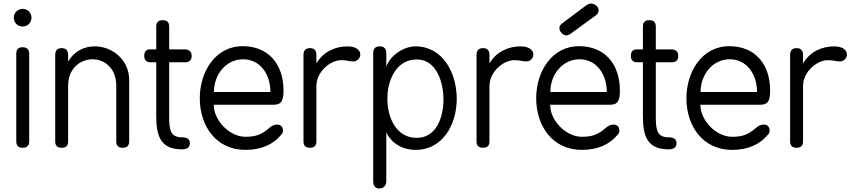

<svg xmlns="http://www.w3.org/2000/svg" viewBox="-20 -835 4806 1085"><path d="M72 -37C72 -12 83 0 108 0C133 0 145 -12 145 -37V-531C145 -556 132 -568 107 -568C83 -568 72 -556 72 -531ZM58 -735C58 -707 80 -685 108 -685C136 -685 158 -707 158 -735C158 -763 136 -785 108 -785C80 -785 58 -763 58 -735Z M292 -36C292 -12 304 0 328 0C353 0 365 -12 365 -36V-350C365 -449 434 -500 503 -500C570 -500 637 -451 637 -350V-36C637 -12 649 0 673 0C698 0 710 -12 710 -36V-382C710 -501 611 -573 515 -573C456 -573 398 -546 365 -486V-524C365 -550 353 -563 328 -563C304 -563 292 -550 292 -524Z M863 -556H826C805 -556 795 -541 795 -519C795 -496 807 -483 831 -483H863V-179C863 -62 890 9 1009 9C1038 9 1053 -3 1053 -26C1053 -48 1038 -59 1009 -59C943 -59 936 -99 936 -179V-483H1026C1051 -483 1063 -496 1063 -519C1063 -542 1050 -556 1024 -556H936V-685C936 -709 924 -721 899 -721C875 -721 863 -709 863 -685Z M1189 -315C1189 -415 1258 -500 1354 -500C1449 -500 1508 -417 1508 -315ZM1351 -574C1195 -574 1109 -427 1109 -280C1109 -122 1202 12 1367 12C1456 12 1525 -18 1572 -77C1577 -82 1579 -89 1579 -97C1579 -120 1565 -131 1546 -131C1532 -131 1516 -125 1503 -113C1458 -73 1423 -62 1367 -62C1278 -62 1188 -153 1188 -243H1526C1573 -243 1582 -270 1582 -324C1582 -470 1499 -574 1351 -574Z M1695 -36C1695 -12 1707 0 1731 0C1756 0 1768 -12 1768 -36V-350C1768 -427 1844 -495 1909 -495C1943 -495 1950 -488 1977 -488C2000 -488 2016 -507 2016 -527C2016 -549 1996 -573 1943 -573C1875 -573 1805 -542 1768 -476V-524C1768 -550 1756 -563 1731 -563C1707 -563 1695 -550 1695 -524Z M2335 -56C2219 -56 2169 -170 2169 -277C2169 -382 2219 -499 2335 -499C2446 -499 2486 -372 2486 -273C2486 -172 2446 -56 2335 -56ZM2089 189C2089 216 2101 230 2125 230C2145 230 2163 215 2163 190V-87C2192 -24 2257 12 2328 12C2483 12 2561 -132 2561 -277C2561 -422 2483 -573 2328 -573C2260 -573 2185 -521 2163 -458V-534C2163 -560 2151 -573 2126 -573C2101 -573 2089 -560 2089 -534Z M2673 -36C2673 -12 2685 0 2709 0C2734 0 2746 -12 2746 -36V-350C2746 -427 2822 -495 2887 -495C2921 -495 2928 -488 2955 -488C2978 -488 2994 -507 2994 -527C2994 -549 2974 -573 2921 -573C2853 -573 2783 -542 2746 -476V-524C2746 -550 2734 -563 2709 -563C2685 -563 2673 -550 2673 -524Z M3090 -315C3090 -415 3159 -500 3255 -500C3350 -500 3409 -417 3409 -315ZM3252 -574C3096 -574 3010 -427 3010 -280C3010 -122 3103 12 3268 12C3357 12 3426 -18 3473 -77C3478 -82 3480 -89 3480 -97C3480 -120 3466 -131 3447 -131C3433 -131 3417 -125 3404 -113C3359 -73 3324 -62 3268 -62C3179 -62 3089 -153 3089 -243H3427C3474 -243 3483 -270 3483 -324C3483 -470 3400 -574 3252 -574ZM3351 -751 3358 -759C3361 -765 3363 -770 3363 -776C3363 -789 3355 -802 3340 -810C3334 -813 3328 -815 3322 -815C3312 -815 3302 -811 3293 -805L3157 -703C3154 -701 3147 -693 3145 -691C3143 -686 3141 -681 3141 -676C3141 -662 3150 -648 3166 -639C3171 -636 3175 -635 3180 -635C3193 -635 3205 -644 3215 -652Z M3613 -556H3576C3555 -556 3545 -541 3545 -519C3545 -496 3557 -483 3581 -483H3613V-179C3613 -62 3640 9 3759 9C3788 9 3803 -3 3803 -26C3803 -48 3788 -59 3759 -59C3693 -59 3686 -99 3686 -179V-483H3776C3801 -483 3813 -496 3813 -519C3813 -542 3800 -556 3774 -556H3686V-685C3686 -709 3674 -721 3649 -721C3625 -721 3613 -709 3613 -685Z M3939 -315C3939 -415 4008 -500 4104 -500C4199 -500 4258 -417 4258 -315ZM4101 -574C3945 -574 3859 -427 3859 -280C3859 -122 3952 12 4117 12C4206 12 4275 -18 4322 -77C4327 -82 4329 -89 4329 -97C4329 -120 4315 -131 4296 -131C4282 -131 4266 -125 4253 -113C4208 -73 4173 -62 4117 -62C4028 -62 3938 -153 3938 -243H4276C4323 -243 4332 -270 4332 -324C4332 -470 4249 -574 4101 -574Z M4445 -36C4445 -12 4457 0 4481 0C4506 0 4518 -12 4518 -36V-350C4518 -427 4594 -495 4659 -495C4693 -495 4700 -488 4727 -488C4750 -488 4766 -507 4766 -527C4766 -549 4746 -573 4693 -573C4625 -573 4555 -542 4518 -476V-524C4518 -550 4506 -563 4481 -563C4457 -563 4445 -550 4445 -524Z"/></svg>

Font: Numismatica Pro
Style: Regular
Weight: 400
Designer: Chris Hopkins
Foundry: Edward C. D. Hopkins
Version: Version 2.19D